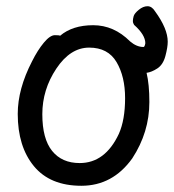

<svg xmlns="http://www.w3.org/2000/svg" viewBox="-20 -573 559 617"><path d="M405 -64Q342 24 241.5 24Q141 24 89 -39Q37 -102 37 -207Q37 -287 83 -376Q101 -412 121 -436Q141 -460 156.5 -460Q172 -460 173 -458Q213 -492 279.5 -492Q346 -492 398 -440Q419 -422 441 -422Q445 -422 447 -434Q447 -461 411 -493Q407 -499 407 -505.5Q407 -512 409.5 -521Q412 -530 426 -541.5Q440 -553 454 -553Q468 -553 478 -537Q519 -481 519 -439Q519 -421 511.5 -393Q504 -365 485.5 -353Q467 -341 451 -339Q460 -302 460 -245Q460 -148 405 -64ZM236 -49Q318 -49 362 -143Q382 -188 382 -257.5Q382 -327 354.5 -373.5Q327 -420 266.5 -420Q206 -420 161 -352.5Q116 -285 116 -206Q116 -127 147.5 -88Q179 -49 236 -49Z"/></svg>

Font: LXGW WenKai Mono Medium
Style: Regular
Weight: 500
Monospace: yes
Designer: LXGW / Fontworks Inc.
Foundry: LXGW / Fontworks Inc.
Version: Version 1.520; June 14, 2025